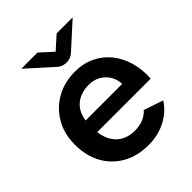

<svg xmlns="http://www.w3.org/2000/svg" viewBox="-201 -825 957 957"><g transform="rotate(-45 277.5 -347.0)"><path d="M291 12Q212 12 153.5 -21Q95 -54 63 -112.5Q31 -171 31 -249Q31 -328 66 -386Q101 -444 158.5 -475.5Q216 -507 287 -507Q347 -507 394 -484.5Q441 -462 473 -422Q505 -382 520 -329Q535 -276 531 -215H154Q159 -179 172.5 -154Q186 -129 205 -114.5Q224 -100 246 -93.5Q268 -87 289 -87Q327 -87 353.5 -98.5Q380 -110 396 -129L499 -94Q465 -43 410.5 -15.5Q356 12 291 12ZM154 -297H412Q411 -330 395 -356Q379 -382 352 -397Q325 -412 289 -412Q259 -412 230.5 -401Q202 -390 181.5 -365Q161 -340 154 -297ZM292 -568Q262 -568 242 -587L110 -706H224L291 -645L359 -706H472L341 -587Q320 -568 292 -568Z"/></g></svg>

Font: Atkinson Hyperlegible Next SemiBold
Style: Regular
Weight: 600
Designer: Elliott Scott, Megan Eiswerth, Linus Boman, Theodore Petrosky, Letters from Sweden
Foundry: Applied Design Works, Letters from Sweden
Version: Version 2.001